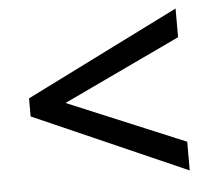

<svg xmlns="http://www.w3.org/2000/svg" viewBox="-42 -659 657 593"><g transform="rotate(-5 286.0 -362.0)"><path d="M523 -111V-200L159 -352L523 -524V-613L48 -376V-320Z"/></g></svg>

Font: Noto Sans Gujarati UI Medium
Style: Regular
Weight: 500
Designer: Jelle Bosma - Monotype Design Team, Universal Thirst
Foundry: Monotype Imaging Inc.
Version: Version 2.106